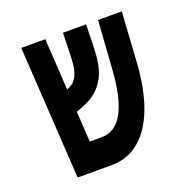

<svg xmlns="http://www.w3.org/2000/svg" viewBox="-112 -719 823 829"><g transform="rotate(-20 300.0 -304.5)"><path d="M70 -609H180.5L195 -373L204.5 -377Q255 -397 258 -488.5L262 -609H368L365 -498.5Q363.5 -445 352 -404.2Q340.5 -363.5 311.5 -331.2Q282.5 -299 231 -279L201.5 -267.5L210 -128H264.5Q390 -128 407.5 -384.5L423 -609H532L517.5 -380Q510 -260.5 478 -175.2Q446 -90 391.5 -45Q337 0 264 0H107.5Z"/></g></svg>

Font: JuliaMono
Style: Bold Italic
Weight: 700
Italic angle: -9°
Monospace: yes
Designer: cormullion
Foundry: corm
Version: Version 0.057; ttfautohint (v1.8.4)